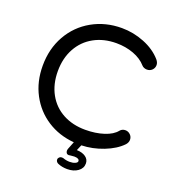

<svg xmlns="http://www.w3.org/2000/svg" viewBox="-173 -949 1167 1278"><g transform="rotate(20 410.5 -309.5)"><path d="M775 -132Q775 -113 760 -96Q715 -49 638 -19Q561 11 483 13L466 53Q505 54 529 71Q553 88 553 117Q553 151 523 172.5Q493 194 448 194Q411 194 381 181Q374 178 369 171.5Q364 165 364 157Q364 147 371.5 140Q379 133 389 133Q396 133 399 134Q423 143 447 143Q470 143 485.5 136Q501 129 501 119Q501 109 491.5 104Q482 99 465 99Q459 99 441 101Q431 103 426 103Q416 103 410.5 96Q405 89 405 79Q405 72 408 64L429 11Q322 2 238.5 -52Q155 -106 107.5 -195.5Q60 -285 60 -398Q60 -518 113.5 -612.5Q167 -707 261 -760Q355 -813 471 -813Q553 -813 630.5 -782Q708 -751 756 -696Q771 -678 771 -660Q771 -639 756.5 -624.5Q742 -610 720 -610Q710 -610 700 -614Q690 -618 684 -625Q650 -664 593.5 -685Q537 -706 471 -706Q382 -706 313 -668Q244 -630 205.5 -560Q167 -490 167 -398Q167 -306 205.5 -236.5Q244 -167 313 -130Q382 -93 471 -93Q544 -93 602.5 -112Q661 -131 688 -165Q702 -182 725 -182Q745 -182 760 -167.5Q775 -153 775 -132Z"/></g></svg>

Font: Tsukimi Rounded SemiBold
Style: Regular
Weight: 600
Designer: Takashi Funayama
Foundry: Takashi Funayama
Version: Version 1.032; ttfautohint (v1.8.3)